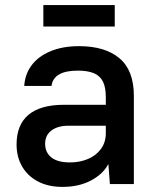

<svg xmlns="http://www.w3.org/2000/svg" viewBox="-20 -722 610 753"><path d="M45 -155Q45 -233 92 -272Q139 -311 230 -311H395V-340Q395 -380 383.5 -402.5Q372 -425 348 -435Q324 -445 285 -445Q190 -445 182 -385H75Q78 -431 104 -466Q130 -501 178 -521Q226 -541 290 -541Q392 -541 448.5 -493.5Q505 -446 505 -346V0H411L405 -79Q385 -40 337.5 -14.5Q290 11 225 11Q169 11 128.5 -10.5Q88 -32 66.5 -69.5Q45 -107 45 -155ZM395 -200V-229H250Q207 -229 182 -210.5Q157 -192 157 -158Q157 -124 181.5 -104.5Q206 -85 255 -85Q293 -85 325 -98.5Q357 -112 376 -138Q395 -164 395 -200ZM150 -702H430V-618H150Z"/></svg>

Font: .
Style: 
Weight: 500
Designer: A.Korolkova, Vitaly Kuzmin
Foundry: ParaType Ltd
Version: Version 1.000; Glyphs 3.2, build 3192.0